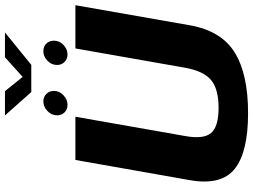

<svg xmlns="http://www.w3.org/2000/svg" viewBox="-140 -852 996 755"><g transform="rotate(-90 357.5 -474.0)"><path d="M290.5 4Q444 4 529 -48.5Q614 -101 636 -224.5L715 -675H545L469 -243Q456 -171 420.8 -141.5Q385.5 -112 311.5 -112Q237.5 -112 212.5 -141.5Q187.5 -171 200.5 -243L276.5 -675H106.5L27 -224.5Q5.5 -101 71.5 -48.5Q137.5 4 290.5 4ZM323.5 -706Q344 -706 361 -722Q378 -738 378 -759.5Q378 -777.5 366.2 -789.2Q354.5 -801 337 -801Q316 -801 299 -785Q282 -769 282 -747Q282 -729.5 293.5 -717.8Q305 -706 323.5 -706ZM521 -706Q542.5 -706 559 -722Q575.5 -738 575.5 -759.5Q575.5 -777.5 564.2 -789.2Q553 -801 534.5 -801Q513.5 -801 496.8 -785Q480 -769 480 -747Q480 -729.5 491.8 -717.8Q503.5 -706 521 -706ZM373.5 -848.5H480.5L608 -952H510.5L433 -882.5L377 -952H281.5Z"/></g></svg>

Font: Anybody
Style: Bold Italic
Weight: 700
Italic angle: -10°
Designer: Tyler Finck
Foundry: Etcetera Type Company
Version: Version 1.113;gftools[0.9.25]